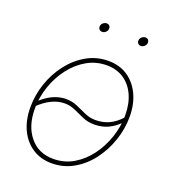

<svg xmlns="http://www.w3.org/2000/svg" viewBox="-132 -808 822 919"><g transform="rotate(20 279.0 -349.0)"><path d="M234.9 10.3Q178.2 10.3 136 -17.6Q93.8 -45.4 70.8 -94.5Q47.9 -143.6 47.9 -207.5Q47.9 -269.5 68.1 -329.1Q88.4 -388.7 125.7 -437.3Q163.1 -485.8 213.6 -514.6Q264.2 -543.5 324.2 -543.5Q380.9 -543.5 422.4 -515.9Q463.9 -488.3 487.1 -439.2Q510.3 -390.1 510.3 -326.2Q510.3 -264.6 489.7 -204.6Q469.2 -144.5 432.4 -95.9Q395.5 -47.4 345 -18.6Q294.4 10.3 234.9 10.3ZM234.9 -12.2Q290.5 -12.2 336.7 -39.3Q382.8 -66.4 416.5 -111.8Q450.2 -157.2 469 -212.9Q487.8 -268.6 487.8 -325.7Q487.8 -383.8 468 -427.7Q448.2 -471.7 411.4 -496.3Q374.5 -521 323.7 -521Q270 -521 224.1 -494.9Q178.2 -468.8 143.6 -423.8Q108.9 -378.9 89.6 -323Q70.3 -267.1 70.3 -208Q70.3 -120.6 114.7 -66.4Q159.2 -12.2 234.9 -12.2ZM65.9 -217.8 55.7 -232.4Q76.7 -254.9 99.4 -270.5Q122.1 -286.1 146.5 -294.4Q170.9 -302.7 195.8 -302.7Q227.5 -302.7 253.9 -291Q280.3 -279.3 306.2 -267.6Q332 -255.9 361.8 -255.9Q397.9 -255.9 429.4 -270Q460.9 -284.2 491.2 -317.4L502.9 -304.7Q482.4 -279.8 460 -264.2Q437.5 -248.5 413.3 -241.2Q389.2 -233.9 362.3 -233.9Q330.1 -233.9 303.5 -245.6Q276.9 -257.3 251.2 -269Q225.6 -280.8 196.3 -280.8Q163.6 -280.8 130.4 -264.6Q97.2 -248.5 65.9 -217.8ZM443.8 -663.6Q434.6 -663.6 429 -670.4Q423.3 -677.2 424.8 -686.5Q426.3 -696.3 434.3 -702.9Q442.4 -709.5 452.1 -709.5Q461.4 -709.5 466.8 -702.9Q472.2 -696.3 470.7 -686.5Q469.2 -677.2 461.4 -670.4Q453.6 -663.6 443.8 -663.6ZM246.6 -663.6Q237.3 -663.6 231.7 -670.4Q226.1 -677.2 227.5 -686.5Q229 -696.3 237.1 -702.9Q245.1 -709.5 254.9 -709.5Q264.2 -709.5 269.5 -702.9Q274.9 -696.3 273.4 -686.5Q272 -677.2 264.2 -670.4Q256.3 -663.6 246.6 -663.6Z"/></g></svg>

Font: Inter 20pt Thin
Style: Italic
Weight: 250
Italic angle: -9.3988°
Version: Version 4.001;git-66647c0bb